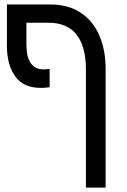

<svg xmlns="http://www.w3.org/2000/svg" viewBox="-20 -598 564 852"><path d="M160.2 -208Q84 -208 47.4 -259.3Q10.7 -310.5 10.7 -394.5V-578.1H204.1Q283.2 -578.1 337.9 -541.7Q392.6 -505.4 420.7 -440.9Q448.7 -376.5 448.7 -292V234.4H361.3V-289.1Q361.3 -391.1 319.8 -444.1Q278.3 -497.1 195.3 -497.1H97.2V-402.3Q97.2 -344.7 116.7 -317.4Q136.2 -290 172.9 -290Q179.2 -290 186 -290.8Q192.9 -291.5 200.2 -292V-210.9Q181.2 -208 160.2 -208Z"/></svg>

Font: Lunasima
Style: Regular
Weight: 400
Designer: The DocRepair Project, Monotype Design Team
Foundry: Google
Version: Version 2.009